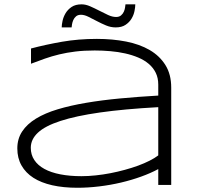

<svg xmlns="http://www.w3.org/2000/svg" viewBox="-20 -865 928 898"><path d="M720.2 0V-74.2Q685.1 -55.2 640.4 -39.1Q595.7 -22.9 546.1 -11.2Q496.6 0.5 444.3 6.8Q392.1 13.2 341.8 13.2Q276.4 13.2 224.4 1.5Q172.4 -10.3 136.2 -33.4Q100.1 -56.6 80.6 -91.1Q61 -125.5 61 -170.9Q61 -215.8 83.7 -250.2Q106.4 -284.7 148.4 -310.3Q190.4 -335.9 249.8 -353.8Q309.1 -371.6 382.3 -384Q455.6 -396.5 540.8 -404.5Q626 -412.6 720.2 -418V-469.2Q720.2 -500.5 708.5 -524.4Q696.8 -548.3 675.8 -566.2Q654.8 -584 626.5 -595.9Q598.1 -607.9 565.2 -615.2Q532.2 -622.6 495.8 -625.7Q459.5 -628.9 422.9 -628.9Q373.5 -628.9 333 -624Q292.5 -619.1 257.3 -610.6Q222.2 -602.1 189.9 -590.8Q157.7 -579.6 125 -566.9V-638.2Q192.9 -656.2 269.8 -669.7Q346.7 -683.1 433.1 -683.1Q506.3 -683.1 569.8 -670.7Q633.3 -658.2 680.2 -630.9Q727.1 -603.5 753.9 -560.3Q780.8 -517.1 780.8 -455.1V0ZM720.2 -363.8Q560.5 -355 447.5 -338.9Q334.5 -322.8 262.7 -299.3Q190.9 -275.9 157.5 -244.6Q124 -213.4 124 -173.8Q124 -141.6 140.4 -116.7Q156.7 -91.8 187.5 -75Q218.3 -58.1 262.2 -49.6Q306.2 -41 360.8 -41Q393.1 -41 427.5 -44.7Q461.9 -48.3 496.1 -54.9Q530.3 -61.5 563.5 -70.6Q596.7 -79.6 626 -90.3Q655.3 -101.1 679.4 -113.3Q703.6 -125.5 720.2 -138.2ZM612.8 -844.7Q612.8 -832 609.1 -813.5Q605.5 -794.9 595.2 -777.8Q585 -760.7 567.1 -748.8Q549.3 -736.8 521 -736.8Q498 -736.8 475.8 -746.1Q453.6 -755.4 432.9 -766.4Q412.1 -777.3 393.3 -786.6Q374.5 -795.9 358.9 -795.9Q344.2 -795.9 335.7 -788.6Q327.1 -781.2 322.8 -771.2Q318.4 -761.2 316.9 -751.5Q315.4 -741.7 314.9 -736.8H268.6Q268.6 -749 272.5 -767.3Q276.4 -785.6 286.6 -803Q296.9 -820.3 314.9 -832.5Q333 -844.7 361.8 -844.7Q380.9 -844.7 401.9 -835.4Q422.9 -826.2 444.1 -815.2Q465.3 -804.2 485.4 -794.9Q505.4 -785.6 522.9 -785.6Q537.6 -785.6 546.1 -793Q554.7 -800.3 559.1 -810.1Q563.5 -819.8 564.9 -829.6Q566.4 -839.4 566.9 -844.7H612.8Z"/></svg>

Font: Syncopate
Style: Regular
Weight: 300
Width: 7
Designer: Astigmatic (AOETI)
Foundry: Astigmatic (AOETI)
Version: Version 001.000